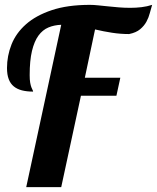

<svg xmlns="http://www.w3.org/2000/svg" viewBox="-20 -770 646 790"><path d="M87.9 0 231.9 -668Q203.1 -667 179.2 -657Q155.3 -647 138.2 -623.5Q121.1 -600.1 111.6 -560.5Q102.1 -521 102.1 -460.9Q102.1 -441.9 104.2 -429.9Q106.4 -418 109.1 -410.9Q111.8 -403.8 114 -399.9Q116.2 -396 116.2 -393.1Q90.3 -393.1 70.3 -398.2Q50.3 -403.3 36.6 -414.6Q22.9 -425.8 15.9 -444.3Q8.8 -462.9 8.8 -490.2Q8.8 -540 27.3 -586.9Q45.9 -633.8 86.7 -669.9Q127.4 -706.1 192.4 -728Q257.3 -750 350.1 -750Q365.2 -750 384 -748Q402.8 -746.1 424.1 -743.9Q445.3 -741.7 468.8 -739.7Q492.2 -737.8 516.1 -737.8Q539.6 -737.8 562.3 -740.5Q585 -743.2 606 -750Q601.1 -734.4 596.4 -716.1Q591.8 -697.8 582.5 -680.7Q573.2 -663.6 556.6 -649.7Q540 -635.7 511.2 -629.9Q475.6 -629.9 440.9 -635.3Q406.2 -640.6 371.1 -648.9L329.1 -450.2H475.1L459 -376H313L231.9 0Z"/></svg>

Font: Lobster
Style: Regular
Weight: 400
Designer: Pablo Impallari
Foundry: Pablo Impallari
Version: Version 1.007; ttfautohint (v1.1) -l 8 -r 50 -G 50 -x 14 -D 